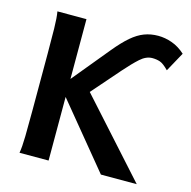

<svg xmlns="http://www.w3.org/2000/svg" viewBox="-106 -830 928 935"><g transform="rotate(15 358.0 -362.5)"><path d="M715.8 -671.4 662.1 -573.7Q635.3 -601.1 617.7 -606.9Q600.1 -612.8 579.1 -612.8Q547.9 -612.8 518.1 -585.9Q488.3 -559.1 449.7 -515.1L315.4 -361.3L246.1 -363.8L163.6 -343.3L373.5 -598.1Q412.6 -645.5 444.8 -673.1Q477.1 -700.7 509.3 -712.9Q541.5 -725.1 579.1 -725.1Q613.8 -725.1 648.9 -712.6Q684.1 -700.2 715.8 -671.4ZM664.1 0H483.4L189.9 -356.9L299.8 -404.8ZM219.7 -712.9V0H73.2Q78.6 -29.3 79.6 -84.7Q80.6 -140.1 80.6 -212.4V-500.5Q80.6 -572.8 79.6 -628.2Q78.6 -683.6 73.2 -712.9Z"/></g></svg>

Font: Andika
Style: Bold
Weight: 700
Designer: Victor Gaultney, Annie Olsen, Julie Remington, Don Collingsworth, Eric Hays, Becca Hirsbrunner
Foundry: SIL International
Version: Version 6.101